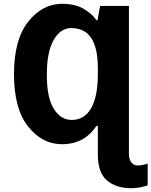

<svg xmlns="http://www.w3.org/2000/svg" viewBox="-20 -745 793 1005"><path d="M352.1 -598.1C451.7 -598.1 492.2 -521.5 492.2 -387.2V-356C492.2 -197.3 441.4 -117.2 356 -117.2C317.4 -117.2 285.6 -136.7 261.7 -175.3C237.3 -213.9 225.1 -273.4 225.1 -355C225.1 -434.6 237.3 -494.6 261.2 -536.1C285.2 -577.6 315.4 -598.1 352.1 -598.1ZM305.2 -725.1C236.3 -725.1 177.2 -693.8 127.9 -631.8C78.1 -569.3 53.2 -477.5 53.2 -356.9C53.2 -236.3 77.6 -145 127 -83C175.8 -21 234.9 9.8 304.2 9.8C392.1 9.8 446.3 -28.8 484.9 -85.9H492.2V64C492.2 127 507.8 171.9 539.6 199.2C571.3 226.6 614.3 240.2 668.9 240.2C702.1 240.2 737.3 231.4 752.9 225.1V110.8C743.7 114.7 722.2 121.1 700.2 121.1C676.3 121.1 654.8 102.1 654.8 61V-713.9H503.9L490.2 -638.2H485.8C468.8 -662.6 445.3 -683.1 415.5 -700.2C385.7 -716.8 349.1 -725.1 305.2 -725.1Z"/></svg>

Font: Avrile Sans
Style: Bold
Weight: 700
Designer: Monotype Design Team, Google (font), Stefan Peev (BGR Cyrillic), Cristiano Sobral (main changes)
Foundry: The Avrile Sans Project Authors
Version: Version 3.110